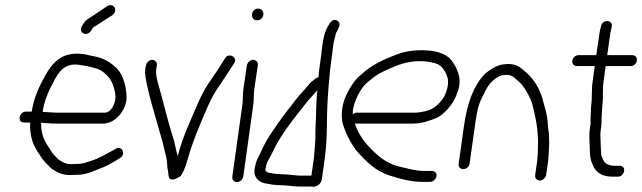

<svg xmlns="http://www.w3.org/2000/svg" viewBox="-20 -697 2468 738"><path d="M317 -568C327 -572 330 -579 335 -587C339 -594 348 -597 355 -602C374 -615 392 -626 411 -638C435 -654 419 -688 393 -674C368 -658 344 -640 319 -625C308 -618 302 -609 295 -597C283 -579 299 -561 317 -568ZM144 -267C149 -303 160 -330 173 -358C198 -405 217 -457 283 -448C305 -445 325 -441 346 -435C370 -429 383 -416 397 -401C405 -393 414 -374 417 -362C421 -347 426 -333 423 -315C420 -293 405 -264 383 -264H201C194 -264 185 -264 176 -265C166 -265 154 -267 144 -267ZM73 -226H96C93 -172 109 -134 132 -103C139 -91 148 -78 158 -69C168 -60 175 -49 187 -43C202 -33 223 -24 250 -24C259 -25 268 -25 277 -25C315 -25 349 -44 379 -55C400 -64 423 -78 442 -90C459 -101 456 -124 439 -128C430 -130 423 -124 416 -120C388 -105 361 -88 328 -78C316 -74 297 -67 282 -67C273 -67 264 -67 255 -66C235 -66 221 -73 210 -81C200 -85 195 -96 187 -102C179 -109 175 -121 168 -130C150 -155 137 -184 138 -225H142C151 -224 160 -223 169 -223C178 -222 186 -222 194 -222H377C386 -222 394 -224 402 -227C437 -240 472 -288 466 -334C464 -371 451 -411 430 -433C406 -457 379 -475 334 -482C318 -485 307 -489 292 -490C218 -497 182 -457 154 -407C131 -365 110 -323 102 -268H79C55 -268 43 -226 73 -226Z M541 -446 539 -436C535 -411 541 -395 544 -375C555 -320 572 -268 587 -214C594 -185 605 -158 610 -129C614 -112 621 -90 622 -73C622 -62 624 -48 626 -37C628 -27 627 -15 633 -10C644 0 664 -15 674 -20C682 -30 689 -46 696 -67C721 -156 745 -210 780 -291C806 -349 824 -366 852 -411L880 -454C896 -478 858 -496 845 -473L817 -429C787 -383 769 -364 742 -303C711 -230 684 -176 663 -97C656 -120 652 -150 644 -172C624 -234 609 -302 591 -364C585 -387 577 -408 581 -436L583 -446C585 -457 576 -467 565 -467C554 -467 543 -457 541 -446Z M929 -446 916 -358C912 -333 915 -316 911 -290C898 -199 886 -109 873 -18C871 -7 880 3 891 3C902 3 913 -7 915 -18C928 -109 940 -199 953 -290C957 -316 954 -333 958 -358L971 -446C973 -457 964 -467 953 -467C942 -467 931 -457 929 -446ZM969 -619C997 -619 1002 -664 972 -664C944 -664 939 -619 969 -619Z M1187 -93 1177 -22H1134C1119 -22 1101 -25 1088 -26C1076 -26 1061 -28 1050 -28C1046 -28 1042 -28 1038 -29C1025 -32 998 -31 1000 -46C1002 -53 1003 -59 1004 -64C1006 -75 1016 -88 1020 -97C1032 -122 1047 -151 1062 -174C1092 -221 1128 -264 1162 -308C1169 -316 1191 -340 1198 -348C1198 -349 1199 -349 1200 -350C1194 -305 1196 -258 1193 -211C1192 -199 1193 -160 1191 -147C1190 -129 1189 -114 1187 -93ZM1081 16C1094 17 1114 20 1128 20H1167C1172 20 1178 20 1183 21C1198 21 1215 9 1217 -7L1229 -94C1239 -166 1235 -235 1239 -305C1242 -360 1247 -420 1255 -477C1257 -491 1259 -504 1260 -517C1263 -539 1267 -554 1272 -571C1281 -586 1294 -609 1276 -618C1259 -626 1249 -611 1243 -600C1228 -577 1223 -551 1218 -516C1215 -478 1207 -440 1204 -400C1200 -399 1197 -398 1194 -396L1185 -389C1177 -383 1171 -377 1166 -371C1151 -352 1131 -332 1116 -313C1094 -282 1069 -254 1047 -221L1028 -193C1011 -169 993 -138 981 -109C975 -97 964 -77 962 -64L959 -49C953 -19 972 2 996 7C1010 9 1027 14 1045 14C1056 14 1069 16 1081 16Z M1336 -257C1336 -265 1336 -272 1337 -278C1345 -313 1358 -339 1376 -364C1387 -378 1401 -387 1415 -399C1430 -411 1450 -421 1468 -429C1506 -446 1542 -462 1595 -462C1614 -462 1633 -459 1648 -455C1677 -450 1692 -424 1700 -399C1707 -375 1697 -343 1685 -322C1667 -296 1648 -277 1613 -269L1590 -265C1583 -264 1577 -264 1572 -264H1351C1346 -264 1341 -262 1336 -257ZM1658 -20C1660 -31 1651 -40 1640 -40H1610C1577 -40 1549 -49 1522 -55C1475 -64 1438 -92 1410 -121C1382 -148 1358 -180 1344 -222H1566C1603 -222 1635 -234 1661 -245C1689 -260 1720 -295 1733 -328C1736 -338 1737 -338 1742 -353C1756 -400 1735 -439 1714 -467C1692 -493 1651 -504 1600 -504C1567 -504 1534 -499 1509 -489C1457 -470 1405 -446 1368 -410C1359 -403 1351 -395 1344 -386C1316 -349 1285 -295 1296 -227C1307 -187 1328 -146 1351 -117C1385 -78 1424 -38 1482 -21C1516 -10 1559 2 1603 2H1634C1645 2 1656 -9 1658 -20Z M1785 -68 1805 -210C1810 -246 1816 -290 1830 -316C1839 -334 1850 -359 1862 -374C1871 -385 1896 -408 1915 -408C1920 -409 1924 -409 1929 -409C1950 -409 1959 -396 1970 -387C1990 -371 2006 -344 2017 -320C2024 -308 2027 -292 2031 -276C2040 -240 2047 -202 2048 -159V-141C2048 -129 2047 -119 2047 -108C2046 -98 2046 -88 2045 -79L2037 -24C2035 -13 2044 -3 2055 -3C2066 -3 2077 -13 2079 -24L2087 -78C2089 -95 2089 -110 2090 -128L2091 -146C2090 -159 2091 -170 2090 -184C2086 -202 2086 -227 2083 -246C2080 -268 2070 -297 2065 -318C2054 -357 2031 -394 2002 -419C1984 -434 1969 -451 1935 -451C1930 -451 1925 -451 1920 -450C1894 -450 1864 -429 1847 -416C1800 -370 1775 -298 1763 -210L1743 -68C1741 -56 1749 -47 1761 -47C1773 -47 1783 -56 1785 -68Z M2180 -464C2178 -452 2186 -443 2198 -443H2266L2258 -384C2253 -351 2257 -322 2252 -288C2251 -272 2251 -257 2250 -242C2249 -230 2252 -223 2248 -209C2245 -188 2245 -169 2246 -152C2248 -123 2245 -91 2256 -69C2260 -61 2259 -61 2263 -53C2275 -32 2298 -18 2333 -18H2356C2380 -18 2391 -60 2361 -60H2338C2329 -60 2323 -62 2316 -65C2303 -70 2300 -80 2294 -92C2288 -105 2291 -121 2289 -138C2289 -161 2287 -168 2288 -189C2289 -200 2293 -219 2292 -230C2292 -249 2294 -269 2295 -289C2300 -323 2295 -352 2300 -384L2308 -443H2404C2416 -443 2426 -452 2428 -464C2430 -476 2422 -485 2410 -485H2314L2326 -570C2326 -573 2328 -578 2329 -583L2331 -593C2338 -621 2298 -624 2291 -599L2288 -588C2286 -580 2285 -573 2284 -568L2272 -485H2204C2192 -485 2182 -476 2180 -464Z"/></svg>

Font: PolanStronk
Style: Ita
Weight: 500
Version: Version 1.0